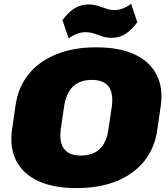

<svg xmlns="http://www.w3.org/2000/svg" viewBox="-20 -957 868 990"><path d="M374 13Q257 13 178.5 -23Q100 -59 64.5 -126.5Q29 -194 42 -288L60 -412Q73 -506 127 -573.5Q181 -641 270 -677Q359 -713 476 -713Q594 -713 672.5 -677Q751 -641 786.5 -573.5Q822 -506 809 -412L791 -288Q778 -194 724 -126.5Q670 -59 581 -23Q492 13 374 13ZM397 -155Q459 -155 495 -189.5Q531 -224 540 -296L556 -404Q566 -476 540.5 -510.5Q515 -545 453 -545Q392 -545 356 -510.5Q320 -476 310 -404L294 -296Q284 -224 310 -189.5Q336 -155 397 -155ZM302 -853Q331 -893 363.5 -913.5Q396 -934 435 -934Q462 -934 484.5 -927Q507 -920 527.5 -912.5Q548 -905 571 -905Q591 -905 612.5 -913Q634 -921 656 -937L688 -843Q660 -804 628.5 -783Q597 -762 556 -762Q529 -762 507.5 -769.5Q486 -777 465.5 -784Q445 -791 420 -791Q399 -791 377.5 -783Q356 -775 334 -759Z"/></svg>

Font: Pathway Extreme 8pt Thin 12pt Black
Style: Italic
Weight: 900
Italic angle: -8°
Version: Version 1.001;gftools[0.9.26]